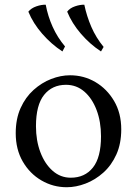

<svg xmlns="http://www.w3.org/2000/svg" viewBox="-20 -771 575 806"><path d="M274 -455Q332 -455 380.5 -426.5Q429 -398 459 -347Q489 -296 489 -228Q489 -168 468.5 -122.5Q448 -77 414 -46.5Q380 -16 339.5 -0.5Q299 15 260 15Q203 15 154 -13.5Q105 -42 75.5 -93Q46 -144 46 -212Q46 -272 66.5 -317.5Q87 -363 121 -393.5Q155 -424 195 -439.5Q235 -455 274 -455ZM277 -25Q336 -25 370 -67.5Q404 -110 404 -199Q404 -260 385.5 -309Q367 -358 334 -386.5Q301 -415 257 -415Q199 -415 165 -372.5Q131 -330 131 -241Q131 -181 149.5 -132Q168 -83 201 -54Q234 -25 277 -25ZM172 -751Q181 -703 201 -658.5Q221 -614 253 -576L242 -555Q196 -585 157.5 -629Q119 -673 99 -722Q111 -737 133 -744.5Q155 -752 172 -751ZM334 -751Q344 -703 363.5 -658Q383 -613 415 -574L404 -555Q358 -585 320 -629Q282 -673 262 -722Q273 -737 295 -744.5Q317 -752 334 -751Z"/></svg>

Font: Bona Nova SC
Style: Regular
Weight: 400
Designer: Mateusz Machalski
Foundry: Capitalics
Version: Version 4.001; ttfautohint (v1.8.4.7-5d5b)